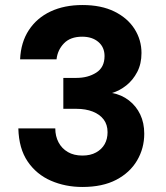

<svg xmlns="http://www.w3.org/2000/svg" viewBox="-20 -732 660 764"><path d="M308 12Q240 12 182.5 -13Q125 -38 90 -89.5Q55 -141 53 -221H200Q200 -190 213 -165.5Q226 -141 250 -127Q274 -113 308 -113Q340 -113 362.5 -125.5Q385 -138 396.5 -158.5Q408 -179 408 -206Q408 -236 392.5 -256.5Q377 -277 349 -288Q321 -299 284 -299H232V-422H284Q330 -422 363 -443Q396 -464 396 -509Q396 -544 371.5 -565Q347 -586 307 -586Q260 -586 234.5 -559.5Q209 -533 205 -496H60Q63 -564 95 -612.5Q127 -661 181.5 -686.5Q236 -712 308 -712Q383 -712 435.5 -686Q488 -660 515.5 -616.5Q543 -573 543 -521Q543 -478 526 -445.5Q509 -413 482.5 -392Q456 -371 426 -362Q464 -355 493 -332.5Q522 -310 538 -276.5Q554 -243 554 -200Q554 -142 525.5 -93.5Q497 -45 442.5 -16.5Q388 12 308 12Z"/></svg>

Font: DM Sans 10pt Black
Style: Regular
Weight: 900
Version: Version 4.004;gftools[0.9.30]